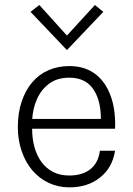

<svg xmlns="http://www.w3.org/2000/svg" viewBox="-20 -756 545 786"><path d="M263.5 11Q218 11 179 -7.5Q140 -26 112.2 -58.8Q84.5 -91.5 68.8 -137Q53 -182.5 53 -235.5Q53 -294 68.8 -340.5Q84.5 -387 112 -419.2Q139.5 -451.5 178.2 -468.5Q217 -485.5 263.5 -485.5Q362 -485.5 412 -407Q451.5 -343.5 451.5 -247.5L451 -229H111.5Q111.5 -188.5 121.2 -153.5Q131 -118.5 149.8 -92.8Q168.5 -67 197 -52.2Q225.5 -37.5 263.5 -37.5Q317 -37.5 349.8 -63.2Q382.5 -89 389 -139H451Q440 -68.5 388.5 -28.5Q339 11 263.5 11ZM393 -269Q393 -338.5 367 -383Q335 -438 264 -438Q214 -438 181.2 -413.5Q148.5 -389 131.5 -350.5Q114.5 -312 112 -269ZM254 -551 105 -707.5 141 -735.5 254 -610.5 368.5 -735.5 403 -707.5Z"/></svg>

Font: Betina Sans Light
Style: Regular
Weight: 300
Designer: Jonathan Pinhorn (font) & Cristiano Sobral (main changes)
Version: Version 2.001;October 6, 2020;FontCreator 13.0.0.2681 64-bit